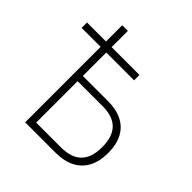

<svg xmlns="http://www.w3.org/2000/svg" viewBox="-188 -846 986 986"><g transform="rotate(45 305.0 -352.5)"><path d="M143 0V-548H5V-587H143V-705H184V-587H386V-548H184V-378H366Q427 -378 469.5 -356.5Q512 -335 534 -293Q556 -251 556 -190Q556 -129 533.5 -86.5Q511 -44 468 -22Q425 0 364 0ZM184 -39H364Q439 -39 476 -76.5Q513 -114 513 -189Q513 -265 476.5 -302.5Q440 -340 366 -340H184Z"/></g></svg>

Font: Nunito Sans 10pt Condensed ExtraLight
Style: Regular
Weight: 250
Width: 3
Designer: Vernon Adams
Foundry: Vernon Adams
Version: Version 3.101;gftools[0.9.27]